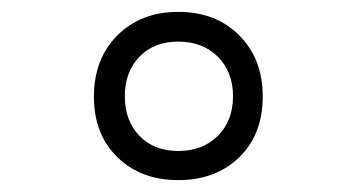

<svg xmlns="http://www.w3.org/2000/svg" viewBox="-20 -722 600 323"><path d="M280 -419Q217 -419 177.5 -457.5Q138 -496 138 -559.5Q138 -623 177.5 -662.5Q217 -702 280 -702Q343 -702 382.5 -662.5Q422 -623 422 -559.5Q422 -496 382.5 -457.5Q343 -419 280 -419ZM280 -468Q321 -468 346.5 -493.5Q372 -519 372 -560Q372 -601 346.5 -626.5Q321 -652 280 -652Q239 -652 214.5 -626.5Q190 -601 190 -560Q190 -519 214.5 -493.5Q239 -468 280 -468Z"/></svg>

Font: Cairo-CLs
Style: CLs-Regular
Weight: 400
Version: Version 3.130;gftools[0.9.24]